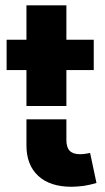

<svg xmlns="http://www.w3.org/2000/svg" viewBox="-20 -695 395 723"><path d="M79.6 -295.9V-431.2H4.9V-545.4H79.6V-674.8H230V-545.4H333V-431.2H230V-295.9ZM79.6 -147.5V-245.6H230V-167.5Q230 -140.6 242.2 -127.4Q254.9 -114.3 281.2 -114.3Q290.5 -114.3 300.8 -115.7Q305.2 -116.2 319.3 -119.1L343.3 -5.9Q320.3 1 295.4 4.9Q268.1 8.3 249.5 8.3Q168 8.3 124 -32.7Q79.6 -73.7 79.6 -147.5Z"/></svg>

Font: Inter Tight Stencil
Style: Bold
Weight: 700
Designer: Rasmus Andersson
Foundry: rsms
Version: Version 3.004;Glyphs 3.1.2 (3151)